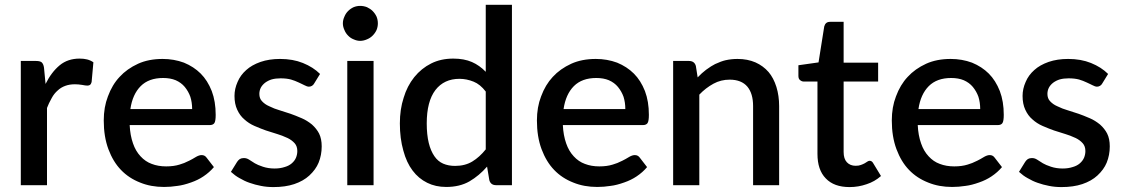

<svg xmlns="http://www.w3.org/2000/svg" viewBox="-20 -760 4610 788"><path d="M160.6 -481.9 167 -415.5Q190.9 -463.9 225.1 -492.2Q258.3 -519.5 306.6 -519.5Q324.2 -519.5 337.4 -516.1Q351.1 -512.7 363.3 -504.4L356 -423.3Q353.5 -415 350.1 -412.1Q346.2 -408.7 338.4 -408.7Q331.1 -408.7 316.9 -411.6Q301.3 -414.1 287.6 -414.1Q265.1 -414.1 248 -407.7Q229.5 -400.9 216.8 -388.7Q202.1 -376 192.4 -357.9Q179.7 -335.4 172.9 -316.9V0H65.4V-509.8H127.9Q144.5 -509.8 151.4 -503.9Q158.7 -496.6 160.6 -481.9Z M515.1 -312.5H768.6Q768.6 -339.4 761.2 -362.8Q753.4 -384.8 738.3 -403.3Q723.6 -420.9 701.2 -430.7Q679.2 -439.9 649.4 -439.9Q590.8 -439.9 557.6 -406.7Q523.9 -373 515.1 -312.5ZM839.8 -246.6H512.2Q514.2 -204.6 525.9 -171.4Q536.6 -140.1 556.6 -118.7Q576.7 -96.7 602.5 -87.4Q628.9 -77.1 662.1 -77.1Q693.4 -77.1 716.8 -84.5Q734.9 -89.4 756.8 -100.6Q768.1 -106 785.6 -116.7Q797.9 -123.5 807.6 -123.5Q820.3 -123.5 827.6 -113.3L857.9 -74.2Q839.8 -52.7 814.9 -36.1Q792.5 -21 764.2 -11.2Q732.9 0 708.5 2.9Q680.2 7.3 653.3 7.3Q599.1 7.3 555.2 -10.7Q508.8 -28.8 476.6 -62.5Q444.3 -95.7 424.8 -147.9Q405.8 -199.2 405.8 -265.6Q405.8 -320.3 422.9 -364.3Q440.4 -412.1 470.7 -444.3Q501 -477.5 546.9 -498.5Q590.3 -518.1 647.5 -518.1Q693.8 -518.1 734.9 -502.9Q775.4 -486.3 803.7 -458Q832 -429.7 849.1 -386.2Q865.2 -343.8 865.2 -288.6Q865.2 -263.2 859.9 -254.9Q854.5 -246.6 839.8 -246.6Z M1293.5 -456.5 1269.5 -417.5Q1266.1 -411.1 1260.3 -407.7Q1254.4 -404.3 1248 -404.3Q1240.2 -404.3 1229.5 -410.2Q1226.1 -412.1 1218 -415.8Q1210 -419.4 1206.1 -421.4Q1190.9 -428.7 1174.3 -433.6Q1156.2 -438.5 1131.3 -438.5Q1111.3 -438.5 1095.2 -434.1Q1080.6 -429.7 1067.9 -420.4Q1056.2 -411.1 1050.3 -399.9Q1044.4 -388.2 1044.4 -374.5Q1044.4 -356 1055.2 -344.7Q1067.4 -331.5 1084.5 -324.2Q1107.4 -313 1125.5 -308.1Q1134.8 -305.7 1172.4 -293Q1190.9 -286.6 1219.2 -274.4Q1239.7 -265.6 1260.3 -249Q1279.3 -231.9 1289.6 -211.9Q1300.3 -190.4 1300.3 -159.2Q1300.3 -123.5 1287.6 -92.3Q1275.9 -64 1249.5 -39.6Q1225.1 -17.1 1187.5 -4.4Q1150.9 7.8 1102.1 7.8Q1074.7 7.8 1050.8 2.9Q1027.3 -1.5 1003.9 -9.8Q983.9 -16.6 962.4 -29.3Q945.3 -38.6 927.7 -54.7L953.1 -95.7Q957.5 -102.5 964.4 -107.4Q971.2 -111.3 981 -111.3Q992.2 -111.3 1002 -105Q1013.2 -97.2 1025.9 -89.8Q1037.1 -83 1059.1 -75.7Q1081.1 -68.4 1107.4 -68.4Q1129.9 -68.4 1148.9 -74.7Q1166 -79.6 1177.7 -89.8Q1189.5 -100.1 1194.8 -112.8Q1200.2 -126 1200.2 -140.1Q1200.2 -159.7 1189.5 -171.9Q1177.7 -185.1 1160.6 -193.4Q1136.2 -204.6 1119.1 -209.5Q1103.5 -213.9 1071.3 -224.6Q1052.7 -231 1024.4 -243.2Q1001 -253.4 982.9 -270Q964.8 -285.2 953.6 -309.6Q942.4 -333.5 942.4 -366.2Q942.4 -395.5 955.1 -423.8Q966.8 -451.7 990.7 -472.7Q1013.2 -493.2 1049.3 -505.9Q1085 -518.1 1129.4 -518.1Q1182.1 -518.1 1223.1 -501.5Q1265.6 -484.4 1293.5 -456.5Z M1405.3 -509.8H1513.2V0H1405.3ZM1530.8 -664.1Q1530.8 -649.9 1525.4 -636.7Q1519.5 -624 1509.3 -613.8Q1499.5 -604 1486.3 -598.6Q1472.2 -592.3 1458 -592.3Q1444.8 -592.3 1431.2 -598.6Q1418.5 -603.5 1408.7 -613.8Q1398.9 -623.5 1393.6 -636.7Q1387.2 -650.4 1387.2 -664.1Q1387.2 -678.2 1393.6 -691.9Q1398.9 -705.1 1408.7 -714.8Q1418.5 -724.6 1431.2 -730.5Q1444.3 -735.8 1458 -735.8Q1472.7 -735.8 1486.3 -730.5Q1500 -724.1 1509.3 -714.8Q1519.5 -704.6 1525.4 -691.9Q1530.8 -678.7 1530.8 -664.1Z M1973.6 -147V-384.3Q1950.7 -414.1 1923.8 -424.8Q1895 -436.5 1865.7 -436.5Q1802.7 -436.5 1767.1 -390.6Q1731.4 -343.8 1731.4 -253.4Q1731.4 -207.5 1739.7 -173.3Q1747.6 -141.1 1762.7 -119.1Q1777.3 -97.7 1798.8 -88.4Q1820.3 -79.1 1847.7 -79.1Q1888.7 -79.1 1918.5 -97.2Q1948.2 -115.2 1973.6 -147ZM1973.6 -740.2H2081.1V0H2016.1Q1994.1 0 1988.3 -20.5L1979 -76.2Q1946.8 -39.1 1906.7 -15.6Q1866.7 7.3 1811.5 7.3Q1767.6 7.3 1733.4 -9.8Q1697.8 -27.3 1673.3 -60.1Q1648.4 -92.8 1635.3 -142.1Q1621.1 -191.9 1621.1 -253.4Q1621.1 -311.5 1636.7 -358.9Q1650.9 -406.7 1680.2 -443.4Q1709.5 -479.5 1749.5 -499.5Q1789.1 -519.5 1840.3 -519.5Q1884.8 -519.5 1917 -505.4Q1948.2 -491.7 1973.6 -465.3Z M2293 -312.5H2546.4Q2546.4 -339.4 2539.1 -362.8Q2531.2 -384.8 2516.1 -403.3Q2501.5 -420.9 2479 -430.7Q2457 -439.9 2427.2 -439.9Q2368.7 -439.9 2335.4 -406.7Q2301.8 -373 2293 -312.5ZM2617.7 -246.6H2290Q2292 -204.6 2303.7 -171.4Q2314.5 -140.1 2334.5 -118.7Q2354.5 -96.7 2380.4 -87.4Q2406.7 -77.1 2439.9 -77.1Q2471.2 -77.1 2494.6 -84.5Q2512.7 -89.4 2534.7 -100.6Q2545.9 -106 2563.5 -116.7Q2575.7 -123.5 2585.4 -123.5Q2598.1 -123.5 2605.5 -113.3L2635.7 -74.2Q2617.7 -52.7 2592.8 -36.1Q2570.3 -21 2542 -11.2Q2510.7 0 2486.3 2.9Q2458 7.3 2431.2 7.3Q2377 7.3 2333 -10.7Q2286.6 -28.8 2254.4 -62.5Q2222.2 -95.7 2202.6 -147.9Q2183.6 -199.2 2183.6 -265.6Q2183.6 -320.3 2200.7 -364.3Q2218.3 -412.1 2248.5 -444.3Q2278.8 -477.5 2324.7 -498.5Q2368.2 -518.1 2425.3 -518.1Q2471.7 -518.1 2512.7 -502.9Q2553.2 -486.3 2581.5 -458Q2609.9 -429.7 2627 -386.2Q2643.1 -343.8 2643.1 -288.6Q2643.1 -263.2 2637.7 -254.9Q2632.3 -246.6 2617.7 -246.6Z M2835.9 -489.3 2843.3 -442.4Q2860.4 -460.4 2877.9 -473.6Q2899.9 -489.7 2915 -497.1Q2940.4 -508.8 2957.5 -512.7Q2981.4 -518.1 3006.8 -518.1Q3047.9 -518.1 3080.6 -503.9Q3112.3 -489.7 3134.3 -464.4Q3154.8 -440.4 3166.5 -403.3Q3177.7 -366.7 3177.7 -324.7V0H3070.8V-324.7Q3070.8 -376 3047.4 -404.3Q3022.9 -433.1 2974.6 -433.1Q2938.5 -433.1 2908.2 -416.5Q2876 -398.9 2850.1 -371.6V0H2742.7V-509.8H2807.6Q2830.1 -509.8 2835.9 -489.3Z M3466.8 7.8Q3402.8 7.8 3369.1 -27.8Q3335 -62.5 3335 -128.4V-425.3H3278.8Q3270.5 -425.3 3263.2 -431.6Q3256.8 -436.5 3256.8 -448.7V-492.2L3339.4 -503.9L3362.8 -651.4Q3365.2 -660.6 3371.1 -665.5Q3376.5 -670.4 3387.2 -670.4H3442.4V-502.9H3584V-425.3H3442.4V-136.2Q3442.4 -108.4 3455.6 -94.2Q3469.2 -79.6 3491.7 -79.6Q3504.9 -79.6 3513.2 -83Q3521.5 -85.9 3528.8 -89.8Q3535.6 -93.8 3540.5 -97.2Q3544.9 -100.1 3549.3 -100.1Q3558.6 -100.1 3564 -89.8L3595.7 -37.6Q3569.8 -14.6 3536.6 -3.9Q3502.9 7.8 3466.8 7.8Z M3749.5 -312.5H4002.9Q4002.9 -339.4 3995.6 -362.8Q3987.8 -384.8 3972.7 -403.3Q3958 -420.9 3935.5 -430.7Q3913.6 -439.9 3883.8 -439.9Q3825.2 -439.9 3792 -406.7Q3758.3 -373 3749.5 -312.5ZM4074.2 -246.6H3746.6Q3748.5 -204.6 3760.3 -171.4Q3771 -140.1 3791 -118.7Q3811 -96.7 3836.9 -87.4Q3863.3 -77.1 3896.5 -77.1Q3927.7 -77.1 3951.2 -84.5Q3969.2 -89.4 3991.2 -100.6Q4002.4 -106 4020 -116.7Q4032.2 -123.5 4042 -123.5Q4054.7 -123.5 4062 -113.3L4092.3 -74.2Q4074.2 -52.7 4049.3 -36.1Q4026.9 -21 3998.5 -11.2Q3967.3 0 3942.9 2.9Q3914.6 7.3 3887.7 7.3Q3833.5 7.3 3789.6 -10.7Q3743.2 -28.8 3710.9 -62.5Q3678.7 -95.7 3659.2 -147.9Q3640.1 -199.2 3640.1 -265.6Q3640.1 -320.3 3657.2 -364.3Q3674.8 -412.1 3705.1 -444.3Q3735.4 -477.5 3781.2 -498.5Q3824.7 -518.1 3881.8 -518.1Q3928.2 -518.1 3969.2 -502.9Q4009.8 -486.3 4038.1 -458Q4066.4 -429.7 4083.5 -386.2Q4099.6 -343.8 4099.6 -288.6Q4099.6 -263.2 4094.2 -254.9Q4088.9 -246.6 4074.2 -246.6Z M4527.8 -456.5 4503.9 -417.5Q4500.5 -411.1 4494.6 -407.7Q4488.8 -404.3 4482.4 -404.3Q4474.6 -404.3 4463.9 -410.2Q4460.4 -412.1 4452.4 -415.8Q4444.3 -419.4 4440.4 -421.4Q4425.3 -428.7 4408.7 -433.6Q4390.6 -438.5 4365.7 -438.5Q4345.7 -438.5 4329.6 -434.1Q4314.9 -429.7 4302.2 -420.4Q4290.5 -411.1 4284.7 -399.9Q4278.8 -388.2 4278.8 -374.5Q4278.8 -356 4289.6 -344.7Q4301.8 -331.5 4318.8 -324.2Q4341.8 -313 4359.9 -308.1Q4369.1 -305.7 4406.7 -293Q4425.3 -286.6 4453.6 -274.4Q4474.1 -265.6 4494.6 -249Q4513.7 -231.9 4523.9 -211.9Q4534.7 -190.4 4534.7 -159.2Q4534.7 -123.5 4522 -92.3Q4510.3 -64 4483.9 -39.6Q4459.5 -17.1 4421.9 -4.4Q4385.3 7.8 4336.4 7.8Q4309.1 7.8 4285.2 2.9Q4261.7 -1.5 4238.3 -9.8Q4218.3 -16.6 4196.8 -29.3Q4179.7 -38.6 4162.1 -54.7L4187.5 -95.7Q4191.9 -102.5 4198.7 -107.4Q4205.6 -111.3 4215.3 -111.3Q4226.6 -111.3 4236.3 -105Q4247.6 -97.2 4260.3 -89.8Q4271.5 -83 4293.5 -75.7Q4315.4 -68.4 4341.8 -68.4Q4364.3 -68.4 4383.3 -74.7Q4400.4 -79.6 4412.1 -89.8Q4423.8 -100.1 4429.2 -112.8Q4434.6 -126 4434.6 -140.1Q4434.6 -159.7 4423.8 -171.9Q4412.1 -185.1 4395 -193.4Q4370.6 -204.6 4353.5 -209.5Q4337.9 -213.9 4305.7 -224.6Q4287.1 -231 4258.8 -243.2Q4235.4 -253.4 4217.3 -270Q4199.2 -285.2 4188 -309.6Q4176.8 -333.5 4176.8 -366.2Q4176.8 -395.5 4189.5 -423.8Q4201.2 -451.7 4225.1 -472.7Q4247.6 -493.2 4283.7 -505.9Q4319.3 -518.1 4363.8 -518.1Q4416.5 -518.1 4457.5 -501.5Q4500 -484.4 4527.8 -456.5Z"/></svg>

Font: Lato-SemiBold
Style: Regular
Weight: 500
Designer: Lukasz Dziedzic with Adam Twardoch and Botio Nikoltchev
Foundry: tyPoland Lukasz Dziedzic
Version: ""